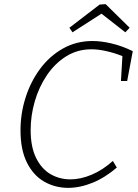

<svg xmlns="http://www.w3.org/2000/svg" viewBox="-20 -900 667 927"><path d="M309 7Q246 7 193.5 -23Q141 -53 110 -115Q79 -177 79 -271Q79 -352 103.5 -429Q128 -506 173.5 -567.5Q219 -629 283.5 -665.5Q348 -702 427 -702Q469 -702 519.5 -690Q570 -678 621 -653L594 -509H564L571 -629Q534 -644 494.5 -653Q455 -662 421 -662Q354 -662 299.5 -628Q245 -594 206.5 -537Q168 -480 148 -411Q128 -342 128 -272Q128 -191 154 -138Q180 -85 223.5 -59.5Q267 -34 320 -34Q369 -34 422.5 -56.5Q476 -79 525 -123L544 -91Q487 -42 426.5 -17.5Q366 7 309 7ZM330 -744 315 -766 461 -878 490 -880 606 -766 585 -744 470 -834Z"/></svg>

Font: Bitter Light
Style: Italic
Weight: 300
Italic angle: -9°
Designer: Sol Matas, and Bitter project Authors
Foundry: Sol Matas
Version: Version 2.001